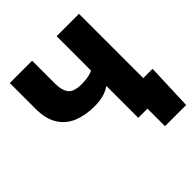

<svg xmlns="http://www.w3.org/2000/svg" viewBox="-231 -891 1210 1210"><g transform="rotate(-45 373.5 -286.0)"><path d="M321.3 -245.6Q240.7 -245.6 178.7 -271.2Q116.7 -296.9 82 -352.8Q47.4 -408.7 47.4 -499V-727.5H246.6V-518.6Q246.6 -464.8 269.8 -433.3Q293 -401.9 363.8 -401.9Q412.1 -401.9 447.8 -413.8Q483.4 -425.8 503.9 -439V-316.4Q459 -273.9 417.2 -259.8Q375.5 -245.6 321.3 -245.6ZM464.8 0V-727.5H664.1V0ZM546.9 156.2V0H500V-154.8H747.1L735.4 156.2Z"/></g></svg>

Font: Inter 20pt Black
Style: Regular
Weight: 900
Version: Version 4.001;git-66647c0bb